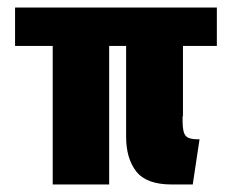

<svg xmlns="http://www.w3.org/2000/svg" viewBox="-20 -490 616 510"><path d="M120 0V-368H20V-470H556V-368H466V-181H465V-168Q465 -139 473 -129.5Q481 -120 504 -120H510L492 0H436Q369 0 342 -34.5Q315 -69 315 -127V-368H270V0Z"/></svg>

Font: Smooch Sans Black
Style: Regular
Weight: 900
Designer: Robert E. Leuschke
Foundry: Robert E. Leuschke
Version: Version 1.010; ttfautohint (v1.8.3)